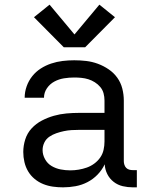

<svg xmlns="http://www.w3.org/2000/svg" viewBox="-20 -797 640 825"><path d="M251 8Q229 8 207.5 5Q186 2 166 -6Q146 -14 129 -28Q112 -42 101 -60.5Q90 -79 85 -100.5Q80 -122 80 -144Q80 -171 88.5 -198Q97 -225 116 -245.5Q135 -266 160 -279Q185 -292 211.5 -299.5Q238 -307 265.5 -309.5Q293 -312 321 -312H429V-365Q429 -381 425 -396Q421 -411 411 -423Q401 -435 387.5 -443.5Q374 -452 359.5 -456.5Q345 -461 329.5 -462.5Q314 -464 299 -464Q277 -464 255 -460.5Q233 -457 213.5 -446.5Q194 -436 181.5 -417.5Q169 -399 169 -377Q169 -377 169 -377Q169 -377 169 -377H86Q86 -377 86 -377Q86 -377 86 -377Q86 -402 94.5 -426Q103 -450 118.5 -469.5Q134 -489 155 -502.5Q176 -516 200 -524Q224 -532 249 -535Q274 -538 299 -538Q325 -538 350.5 -535Q376 -532 400.5 -523Q425 -514 447 -499Q469 -484 484 -463Q499 -442 505.5 -416.5Q512 -391 512 -365V-104Q512 -97 514.5 -89Q517 -81 522.5 -75.5Q528 -70 535.5 -68Q543 -66 551 -66H568V8H551Q529 8 507.5 3Q486 -2 468.5 -15.5Q451 -29 441 -49Q431 -69 430 -91Q418 -66 399 -46.5Q380 -27 356 -14.5Q332 -2 305 3Q278 8 251 8ZM282 -65Q300 -65 318 -68Q336 -71 353 -77Q370 -83 385 -94Q400 -105 410.5 -120Q421 -135 425 -153Q429 -171 429 -189V-239H321Q304 -239 287.5 -238Q271 -237 254.5 -233.5Q238 -230 222 -224.5Q206 -219 192 -209.5Q178 -200 170.5 -184.5Q163 -169 163 -152Q163 -132 173.5 -113Q184 -94 202 -83.5Q220 -73 240.5 -69Q261 -65 282 -65ZM346 -594H254L126 -723L193 -777L300 -649L407 -777L474 -723Z"/></svg>

Font: Iosevka Mono
Style: Regular
Weight: 400
Designer: Belleve Invis
Foundry: Belleve Invis
Version: Version 11.1.1